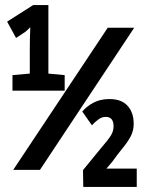

<svg xmlns="http://www.w3.org/2000/svg" viewBox="-20 -734 570 754"><path d="M29 -378V-439L97 -445V-541Q97 -561 97.5 -583.5Q98 -606 99 -627Q93 -621 86 -614.5Q79 -608 72 -604L43 -585L8 -649L110 -714H170V-445L234 -439V-378ZM32 -67 403 -625H507L137 -67ZM307 0 306 -66 374 -149Q405 -185 415.5 -202Q426 -219 426 -238Q426 -275 395 -275Q381 -275 368.5 -266.5Q356 -258 341 -242L303 -296Q321 -317 347.5 -331Q374 -345 410 -345Q457 -345 481 -318.5Q505 -292 505 -248Q505 -221 493.5 -199Q482 -177 463 -154Q444 -131 421 -99L398 -72H517V0Z"/></svg>

Font: Noto Sans Mono Condensed
Style: Bold
Weight: 700
Width: 3
Designer: Monotype Design Team
Foundry: Monotype Imaging Inc.
Version: Version 2.014